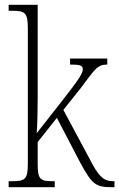

<svg xmlns="http://www.w3.org/2000/svg" viewBox="-20 -780 497 800"><path d="M16 0H208V-25H204C148 -25 137 -30 137 -98V-188L217 -289L314 -103C364 -10 380 0 447 0H457V-25H451C410 -25 389 -48 354 -117L244 -322L315 -411C376 -492 385 -511 427 -511V-536H272V-511C312 -511 325 -508 325 -491C325 -476 311 -452 246 -369L133 -225C136 -264 137 -333 137 -374V-760H16V-735H29C84 -735 96 -729 96 -661V-99C96 -31 85 -25 26 -25H16Z"/></svg>

Font: Noto Serif Hebrew Condensed ExtraLight
Style: Regular
Weight: 200
Width: 3
Designer: Monotype Design Team
Foundry: Monotype Imaging Inc.
Version: Version 2.004